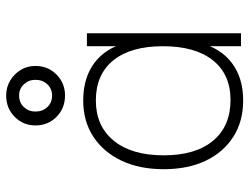

<svg xmlns="http://www.w3.org/2000/svg" viewBox="-113 -689 809 623"><g transform="rotate(-90 291.5 -377.5)"><path d="M277 7Q209 7 159 -25Q109 -57 81.5 -114.5Q54 -172 54 -251Q54 -330 82 -388.5Q110 -447 160 -479.5Q210 -512 277 -512Q350 -512 398.5 -476Q447 -440 465 -371L453 -362V-500H495V0H453V-144L465 -136Q447 -66 398.5 -29.5Q350 7 277 7ZM278 -34Q362 -34 407.5 -91.5Q453 -149 453 -253Q453 -358 407 -414.5Q361 -471 277 -471Q194 -471 146.5 -413Q99 -355 99 -251Q99 -147 146.5 -90.5Q194 -34 278 -34ZM293 -571Q252 -571 224 -598.5Q196 -626 196 -667Q196 -707 224 -734.5Q252 -762 293 -762Q320 -762 341.5 -749Q363 -736 376 -715Q389 -694 389 -667Q389 -626 361 -598.5Q333 -571 293 -571ZM293 -613Q315 -613 329.5 -628.5Q344 -644 344 -667Q344 -689 329.5 -704.5Q315 -720 293 -720Q270 -720 255.5 -704.5Q241 -689 241 -667Q241 -644 255.5 -628.5Q270 -613 293 -613Z"/></g></svg>

Font: Muli ExtraLight
Style: Regular
Weight: 250
Designer: Vernon Adams
Foundry: Vernon Adams
Version: Version 2.100; ttfautohint (v1.8.1.43-b0c9)